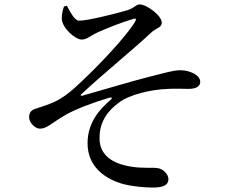

<svg xmlns="http://www.w3.org/2000/svg" viewBox="-20 -792 1040 864"><path d="M336 -699C371 -698 499 -730 553 -746C588 -757 590 -772 609 -772C640 -772 708 -722 708 -690C708 -667 683 -667 660 -645C561 -553 460 -474 346 -368C341 -364 343 -360 349 -361C438 -386 578 -428 646 -445C718 -463 759 -476 792 -476C832 -476 881 -455 881 -424C881 -405 866 -392 827 -392C804 -392 777 -394 736 -392C659 -389 564 -367 516 -331C471 -298 427 -250 428 -169C428 -94 486 -55 571 -42C625 -33 666 -40 692 -35C713 -32 738 -8 738 14C738 41 715 52 667 52C631 52 578 47 541 38C449 14 374 -44 374 -148C374 -241 430 -302 477 -342C487 -351 485 -356 471 -352C403 -332 322 -302 275 -275C213 -239 191 -213 160 -213C138 -213 111 -240 111 -264C111 -283 118 -295 138 -302C162 -310 198 -321 226 -334C268 -354 307 -386 355 -433C412 -486 545 -623 587 -693C596 -708 591 -711 577 -706C531 -693 464 -666 423 -648C384 -630 372 -614 347 -614C321 -614 260 -663 258 -708C257 -723 262 -747 268 -763L281 -766C298 -735 316 -699 336 -699Z"/></svg>

Font: Noto Serif HK Medium
Style: Regular
Weight: 500
Designer: Ryoko NISHIZUKA 西塚涼子 (kana & ideographs); Frank Grießhammer (Latin, Greek & Cyrillic); Wenlong ZHANG 张文龙 (bopomofo); San
Foundry: Adobe
Version: Version 2.001;hotconv 1.1.0;makeotfexe 2.6.0